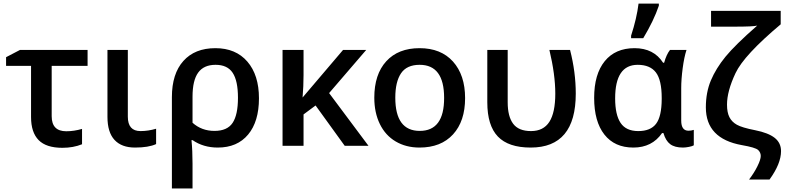

<svg xmlns="http://www.w3.org/2000/svg" viewBox="-20 -821 4435 1081"><path d="M271 -450.2V-167Q271 -82 353 -82Q396.5 -82 441.9 -95.2V-8.8Q392.6 11.2 331.1 11.2Q240.2 11.2 197.5 -32.2Q154.8 -75.7 154.8 -162.1V-450.2H14.2V-499L92.8 -540H473.1V-450.2Z M585 -163.1V-540H699.7V-164.1Q699.7 -83 771 -83Q814.5 -83 858.9 -96.2V-9.8Q816.4 9.8 740.2 9.8Q664.6 9.8 624.8 -33.2Q585 -76.2 585 -163.1Z M1064 -276.9V-129.9Q1115.2 -84 1187.5 -84Q1259.8 -84 1289.8 -129.4Q1319.8 -174.8 1319.8 -270.5Q1319.8 -366.2 1290 -411.1Q1260.3 -456.1 1193.8 -456.1Q1127.4 -456.1 1095.7 -412.1Q1064 -368.2 1064 -276.9ZM1206.1 9.8Q1124.5 9.8 1064 -32.2H1058.1Q1064 26.4 1064 100.1V240.2H947.8V-273.9Q947.8 -405.8 1012.5 -477.8Q1077.1 -549.8 1192.4 -549.8Q1307.6 -549.8 1372.8 -474.1Q1438 -398.4 1438 -267.6Q1438 -136.7 1377 -63.5Q1315.9 9.8 1206.1 9.8Z M1689 0H1570.8V-540H1689V-398.9Q1689 -336.4 1683.6 -272L1911.6 -540H2042L1833 -296.9L2054.7 0H1920.9L1756.8 -227.1L1689 -176.8Z M2205.6 -271Q2205.6 -84 2343.3 -84Q2481 -84 2480.5 -270Q2480.5 -456.1 2342.8 -456.1Q2270 -456.1 2237.8 -408.2Q2205.6 -360.4 2205.6 -271ZM2341.8 9.8Q2266.1 9.8 2208 -24.4Q2149.9 -58.6 2118.7 -122.6Q2087.4 -186.5 2087.4 -271Q2087.4 -402.3 2154.8 -476.1Q2222.2 -549.8 2342.3 -549.8Q2462.4 -549.8 2530.3 -474.6Q2598.6 -398.4 2598.6 -268.6Q2598.6 -138.7 2530.8 -64.5Q2462.9 9.8 2341.8 9.8Z M3221.7 -293.9Q3221.7 9.8 2967.8 9.8Q2842.8 9.8 2783.2 -52.2Q2723.6 -114.3 2723.6 -245.1V-540H2838.4V-245.1Q2838.4 -165.5 2869.1 -124.3Q2899.9 -83 2969.7 -83Q3039.6 -83 3073 -135Q3106.4 -187 3106.4 -293.9Q3106.4 -400.9 3073.2 -540H3189.5Q3221.7 -414.6 3221.7 -293.9Z M3815.4 -142.1Q3815.4 -85 3856.4 -85Q3871.6 -85 3886.2 -89.8V-2.9Q3878.9 2 3859.4 5.9Q3839.8 9.8 3825.2 9.8Q3778.8 9.8 3753.4 -9.3Q3728 -28.3 3715.3 -71.8H3707.5Q3651.4 9.8 3545.9 9.8Q3440.4 9.8 3382.8 -63.5Q3325.2 -136.7 3325.2 -270Q3325.2 -403.3 3384.8 -476.6Q3444.3 -549.8 3552.7 -549.8Q3660.6 -549.8 3713.4 -467.8H3719.2Q3732.4 -515.1 3752.4 -540H3845.2Q3832 -500 3823.7 -437.5Q3815.4 -375 3815.4 -325.2ZM3705.6 -263.2V-269Q3705.6 -370.1 3672.9 -413.1Q3640.1 -456.1 3570.3 -456.1Q3443.4 -456.1 3443.4 -267.1Q3443.4 -174.8 3474.1 -128.9Q3504.9 -83 3573.7 -83Q3642.6 -83 3673.8 -124Q3705.1 -165 3705.6 -263.2ZM3689.5 -800.8V-789.1Q3661.1 -705.1 3601.6 -606H3533.2V-620.1Q3564.9 -717.3 3575.2 -800.8Z M4377.4 29.8Q4377.4 100.6 4312.5 189.9H4197.3Q4226.1 152.3 4244.6 114.7Q4263.2 77.1 4263.2 57.1Q4263.2 37.1 4248 23.2Q4232.9 9.3 4157.2 -3.9Q3954.1 -40 3954.1 -216.3Q3954.1 -300.8 3982.4 -368.2Q4010.7 -435.5 4064.7 -501.7Q4118.7 -567.9 4243.2 -676.8Q4221.7 -670.9 4113.3 -670.9H3983.4V-759.8H4375.5V-684.1Q4168.9 -510.7 4121.1 -409.2Q4073.2 -307.6 4073.2 -231.9Q4073.2 -188 4086.7 -161.4Q4100.1 -134.8 4128.7 -118.7Q4157.2 -102.5 4231.4 -87.9Q4305.7 -73.2 4341.6 -44.9Q4377.4 -16.6 4377.4 29.8Z"/></svg>

Font: OpenSans-Semibold
Style: Regular
Weight: 600
Foundry: Ascender Corporation
Version: Version 1.10